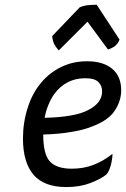

<svg xmlns="http://www.w3.org/2000/svg" viewBox="-20 -756 522 796"><path d="M482.4 -381.8Q482.4 -439.5 445.3 -470.7Q408.2 -502 340.8 -502Q282.2 -502 234.4 -478.5Q185.5 -455.1 151.4 -414.1Q113.3 -369.1 94.7 -308.6Q75.2 -248 75.2 -181.6Q75.2 -83 119.1 -31.2Q163.1 19.5 254.9 19.5Q311.5 19.5 354.5 2.9Q397.5 -13.7 420.9 -32.2Q432.6 -45.9 439.5 -71.3Q446.3 -97.7 446.3 -118.2Q408.2 -87.9 367.2 -72.3Q326.2 -56.6 277.3 -56.6Q214.8 -56.6 186.5 -86.9Q159.2 -117.2 159.2 -198.2Q225.6 -200.2 275.4 -209Q325.2 -216.8 361.3 -231.4Q429.7 -256.8 456.1 -297.9Q482.4 -337.9 482.4 -381.8ZM165 -267.6Q170.9 -298.8 181.6 -323.2Q191.4 -347.7 205.1 -366.2Q228.5 -398.4 260.7 -415Q293 -431.6 333 -431.6Q373 -431.6 387.7 -416Q403.3 -401.4 403.3 -377Q403.3 -330.1 347.7 -300.8Q293 -270.5 165 -267.6ZM196.3 -606.4Q198.2 -586.9 205.1 -572.3Q212.9 -558.6 223.6 -546.9Q263.7 -586.9 342.8 -666Q364.3 -637.7 427.7 -550.8Q444.3 -555.7 457 -565.4Q469.7 -576.2 475.6 -591.8Q444.3 -639.6 380.9 -736.3Q362.3 -736.3 343.8 -734.4Q326.2 -732.4 310.5 -725.6Q272.5 -685.5 196.3 -606.4Z"/></svg>

Font: cl
Style: Italic
Weight: 400
Designer: Mitja Miklavcic
Version: Version 7.504; 2011; Build 1022